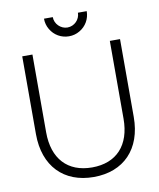

<svg xmlns="http://www.w3.org/2000/svg" viewBox="-98 -983 892 1075"><g transform="rotate(-10 348.0 -445.0)"><path d="M348 -785C370 -785 390.5 -790.5 409 -801.5C446.5 -823 469.5 -862.5 469.5 -906.5H419.5C419.5 -868 387.5 -835 348 -835C309.5 -835 276.5 -868 276.5 -906.5H226.5C226.5 -884.5 232 -864 243 -845.5C264.5 -808 304 -785 348 -785ZM348 15C518.5 15 626 -95 626 -277.5V-720H568V-277.5C568 -127.5 487.5 -39.5 348 -39.5C209 -39.5 128 -127.5 128 -277.5V-720H70V-277.5C70 -95 178 15 348 15Z"/></g></svg>

Font: Vela Sans Light
Style: Regular
Weight: 300
Designer: Principal design: Mikhail Sharanda - project Manrope.
Design modification: Ravid Balaliev
Foundry: Mikhail Sharanda
Version: Version 1.001